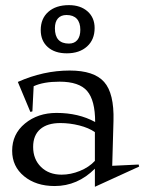

<svg xmlns="http://www.w3.org/2000/svg" viewBox="-20 -698 557 741"><path d="M26.9 -116.2Q26.9 -180.7 76.4 -221.4Q126 -262.2 198.2 -262.2Q283.2 -262.2 347.2 -227.1Q347.2 -311 316.2 -346.9Q285.2 -382.8 210 -382.8Q147.5 -382.8 109.9 -365.2L105 -268.1L97.2 -266.1L48.8 -381.8Q147.5 -425.8 249 -425.8Q342.8 -425.8 381.8 -381.8Q420.9 -337.9 418 -231.9L413.1 -58.1L515.1 -63L517.1 -55.2L346.2 22.9V-46.9Q279.3 20 190.9 20Q119.1 20 73 -17.8Q26.9 -55.7 26.9 -116.2ZM107.9 -130.9Q107.9 -83.5 138.2 -53.7Q168.5 -23.9 217.8 -23.9Q252.9 -23.9 288.3 -38.3Q323.7 -52.7 346.2 -77.1V-188Q322.8 -204.6 285.9 -213.9Q249 -223.1 212.9 -223.1Q162.6 -223.1 135.3 -199.5Q107.9 -175.8 107.9 -130.9ZM137.2 -582Q137.2 -626.5 166.5 -652.3Q195.8 -678.2 246.1 -678.2Q290.5 -678.2 317.9 -654.1Q345.2 -629.9 345.2 -589.8Q345.2 -544.9 315.9 -518.6Q286.6 -492.2 237.8 -492.2Q191.4 -492.2 164.3 -516.4Q137.2 -540.5 137.2 -582ZM191.9 -588.9Q191.9 -529.8 246.1 -529.8Q267.1 -529.8 278.6 -543.7Q290 -557.6 290 -583Q290 -610.8 276.4 -625.5Q262.7 -640.1 236.8 -640.1Q215.3 -640.1 203.6 -627Q191.9 -613.8 191.9 -588.9Z"/></svg>

Font: Halibut
Style: Regular
Weight: 400
Designer: Matteo Maggi
Foundry: Collletttivo
Version: Version 3.080 | FøM Fix